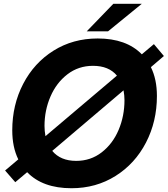

<svg xmlns="http://www.w3.org/2000/svg" viewBox="-20 -982 889 1018"><path d="M849 -685 780 -626Q812 -562 812 -473Q812 -338 754 -226Q696 -114 592.5 -49Q489 16 359 16Q206 16 124 -69L61 -16L7 -78L77 -137Q45 -202 45 -291Q45 -426 103 -537.5Q161 -649 264 -713.5Q367 -778 498 -778Q650 -778 732 -694L796 -748ZM221 -260 600 -581Q557 -633 473 -633Q396 -633 337.5 -588Q279 -543 247.5 -470Q216 -397 216 -314Q216 -288 221 -260ZM635 -503 257 -182Q301 -129 384 -129Q461 -129 519.5 -174.5Q578 -220 609 -293.5Q640 -367 640 -451Q640 -476 635 -503ZM553 -816H440L581 -962H732Z"/></svg>

Font: Open Sauce One ExtraBold Italic
Style: Regular
Weight: 800
Italic angle: -10°
Designer: Alfredo Marco Pradil
Foundry: Creative Sauce Fz LLC
Version: Version 1.477